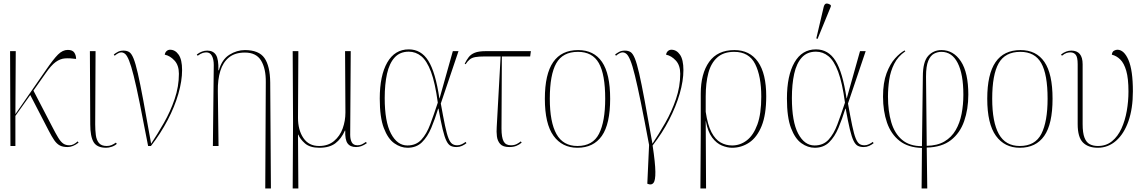

<svg xmlns="http://www.w3.org/2000/svg" viewBox="-20 -825 6486 1085"><path d="M39 0 37 -536H69L67 -180L238 -427Q281 -490 307.5 -516.5Q334 -543 363 -543Q390 -543 400 -527.5Q410 -512 410 -492Q374 -497 347 -495Q320 -493 294.5 -474.5Q269 -456 238 -411L169 -313L275 -109Q295 -70 309 -47Q323 -24 337 -14Q351 -4 372 -4Q385 -4 396.5 -10Q408 -16 419 -26L424 -19Q392 6 362 6Q335 6 318 -3Q301 -12 287 -32Q273 -52 255 -87L151 -288L67 -170V0Z M580 10Q528 10 509 -22Q490 -54 490 -123L488 -536H520L518 -122Q518 -90 521.5 -62Q525 -34 539 -17Q553 0 583 0Q598 0 610 -5Q622 -10 635 -19L640 -12Q628 -1 611 4.5Q594 10 580 10Z M817 0Q789 -146 769.5 -242.5Q750 -339 735.5 -396.5Q721 -454 709.5 -482.5Q698 -511 687.5 -520Q677 -529 665 -529Q657 -529 647 -523.5Q637 -518 628 -510L623 -517Q633 -525 646 -532Q659 -539 678 -539Q697 -539 710 -531Q723 -523 734.5 -495Q746 -467 759 -410Q772 -353 790 -256.5Q808 -160 834 -13Q870 -67 906.5 -131Q943 -195 967 -265.5Q991 -336 991 -408Q991 -456 966 -483Q941 -510 911 -516Q913 -529 921.5 -536.5Q930 -544 941 -544Q970 -544 989.5 -516Q1009 -488 1009 -429Q1009 -368 988 -295Q967 -222 927.5 -146.5Q888 -71 833 0Z M1479 240 1482 -360Q1483 -437 1455.5 -482.5Q1428 -528 1364 -528Q1308 -528 1274 -500.5Q1240 -473 1225 -424Q1210 -375 1211 -311L1215 0H1183L1188 -457Q1188 -490 1177.5 -509.5Q1167 -529 1146 -529Q1138 -529 1126.5 -526Q1115 -523 1097 -510L1092 -517Q1121 -539 1151 -539Q1185 -539 1200.5 -514.5Q1216 -490 1214 -428H1217Q1234 -489 1276 -515.5Q1318 -542 1364 -542Q1443 -542 1474.5 -497Q1506 -452 1507 -359L1511 240Z M1634 240 1636 -136 1634 -536H1666L1664 -159Q1664 -90 1694.5 -45Q1725 0 1783 0Q1834 0 1867.5 -28Q1901 -56 1916.5 -99Q1932 -142 1932 -189L1930 -536H1962L1959 -63Q1959 -37 1968 -20.5Q1977 -4 2000 -4Q2013 -4 2023 -8.5Q2033 -13 2048 -23L2053 -16Q2036 -4 2021.5 1Q2007 6 1992 6Q1959 6 1944 -15Q1929 -36 1931 -87H1929Q1909 -41 1875.5 -15.5Q1842 10 1785 10Q1731 10 1703 -15Q1675 -40 1666 -64H1664L1666 240Z M2283 10Q2244 10 2208 -15.5Q2172 -41 2149 -101.5Q2126 -162 2126 -268Q2126 -398 2168.5 -472Q2211 -546 2290 -546Q2360 -546 2400.5 -481.5Q2441 -417 2463 -269H2464L2539 -536H2571L2471 -240Q2485 -162 2495 -114.5Q2505 -67 2514.5 -43.5Q2524 -20 2535.5 -12Q2547 -4 2564 -4Q2577 -4 2589.5 -10Q2602 -16 2611 -23L2616 -16Q2605 -7 2590.5 -0.5Q2576 6 2560 6Q2540 6 2526.5 -1Q2513 -8 2502.5 -29.5Q2492 -51 2481.5 -94.5Q2471 -138 2458 -211H2456Q2438 -152 2417 -102Q2396 -52 2364.5 -21Q2333 10 2283 10ZM2282 -3Q2331 -3 2361 -35.5Q2391 -68 2411.5 -123Q2432 -178 2454 -245Q2439 -357 2415.5 -419.5Q2392 -482 2360.5 -507.5Q2329 -533 2290 -533Q2240 -533 2210 -500Q2180 -467 2167 -408Q2154 -349 2154 -271Q2154 -137 2189.5 -70Q2225 -3 2282 -3Z M2858 6Q2822 6 2806.5 -11.5Q2791 -29 2788 -55Q2785 -81 2787 -107L2809 -506H2720Q2686 -506 2666.5 -502.5Q2647 -499 2635 -489.5Q2623 -480 2611 -462L2606 -465Q2617 -487 2629 -502.5Q2641 -518 2663 -527Q2685 -536 2726 -536H2980L2976 -506H2816L2814 -99Q2814 -48 2826 -26Q2838 -4 2867 -4Q2887 -4 2901 -11.5Q2915 -19 2923 -26L2928 -19Q2914 -7 2897.5 -0.5Q2881 6 2858 6Z M3243 10Q3157 10 3108 -57.5Q3059 -125 3059 -267Q3059 -406 3106 -474Q3153 -542 3247 -542Q3336 -542 3382 -475Q3428 -408 3428 -267Q3428 -124 3381 -57Q3334 10 3243 10ZM3243 0Q3330 0 3365 -69Q3400 -138 3400 -267Q3400 -405 3364 -468.5Q3328 -532 3246 -532Q3160 -532 3123.5 -467.5Q3087 -403 3087 -267Q3087 -135 3124.5 -67.5Q3162 0 3243 0Z M3643 215 3638 213 3648 -6Q3621 -151 3601.5 -246Q3582 -341 3568 -398Q3554 -455 3542.5 -483Q3531 -511 3520.5 -520Q3510 -529 3498 -529Q3490 -529 3480 -523.5Q3470 -518 3461 -510L3456 -517Q3466 -525 3479 -532Q3492 -539 3511 -539Q3530 -539 3543 -531Q3556 -523 3567.5 -495Q3579 -467 3592 -410Q3605 -353 3623 -256.5Q3641 -160 3667 -13Q3703 -67 3739.5 -131Q3776 -195 3800 -265.5Q3824 -336 3824 -408Q3824 -456 3799 -483Q3774 -510 3744 -516Q3746 -529 3754.5 -536.5Q3763 -544 3774 -544Q3803 -544 3822.5 -516Q3842 -488 3842 -429Q3842 -368 3821 -295.5Q3800 -223 3761 -147.5Q3722 -72 3668 -3Q3683 97 3683.5 146Q3684 195 3673 208.5Q3662 222 3643 215Z M3938 240 3940 -70V-296Q3940 -409 3987.5 -475.5Q4035 -542 4130 -542Q4217 -542 4263.5 -475.5Q4310 -409 4310 -281Q4310 -177 4284 -113Q4258 -49 4214 -19.5Q4170 10 4117 10Q4090 10 4059.5 -2.5Q4029 -15 4004.5 -47.5Q3980 -80 3969 -140H3968L3970 240ZM4117 -3Q4163 -3 4200.5 -32Q4238 -61 4260 -121.5Q4282 -182 4282 -279Q4282 -394 4247.5 -463Q4213 -532 4129 -532Q4069 -532 4033.5 -500.5Q3998 -469 3983 -412.5Q3968 -356 3968 -280V-193Q3979 -119 4000.5 -78Q4022 -37 4052 -20Q4082 -3 4117 -3Z M4584 10Q4545 10 4509 -15.5Q4473 -41 4450 -101.5Q4427 -162 4427 -268Q4427 -398 4469.5 -472Q4512 -546 4591 -546Q4661 -546 4701.5 -481.5Q4742 -417 4764 -269H4765L4840 -536H4872L4772 -240Q4786 -162 4796 -114.5Q4806 -67 4815.5 -43.5Q4825 -20 4836.5 -12Q4848 -4 4865 -4Q4878 -4 4890.5 -10Q4903 -16 4912 -23L4917 -16Q4906 -7 4891.5 -0.5Q4877 6 4861 6Q4841 6 4827.5 -1Q4814 -8 4803.5 -29.5Q4793 -51 4782.5 -94.5Q4772 -138 4759 -211H4757Q4739 -152 4718 -102Q4697 -52 4665.5 -21Q4634 10 4584 10ZM4583 -3Q4632 -3 4662 -35.5Q4692 -68 4712.5 -123Q4733 -178 4755 -245Q4740 -357 4716.5 -419.5Q4693 -482 4661.5 -507.5Q4630 -533 4591 -533Q4541 -533 4511 -500Q4481 -467 4468 -408Q4455 -349 4455 -271Q4455 -137 4490.5 -70Q4526 -3 4583 -3ZM4600 -605 4593 -608 4635 -787Q4640 -805 4651.5 -805Q4663 -805 4675 -796V-788Z M5188 240 5190 11Q5112 9 5063.5 -29Q5015 -67 4992.5 -132Q4970 -197 4970 -279Q4970 -358 4990 -411Q5010 -464 5038 -495Q5066 -526 5092 -540L5096 -535Q5054 -506 5033 -464Q5012 -422 5005 -374Q4998 -326 4998 -279Q4998 -198 5016.5 -134.5Q5035 -71 5077.5 -35Q5120 1 5190 1L5195 -392Q5195 -476 5225 -509Q5255 -542 5300 -542Q5368 -542 5410 -478.5Q5452 -415 5452 -290Q5452 -208 5428.5 -140.5Q5405 -73 5353.5 -33Q5302 7 5217 9L5220 240ZM5213 -392 5217 -1Q5277 -2 5317 -25.5Q5357 -49 5380.5 -89.5Q5404 -130 5414 -181.5Q5424 -233 5424 -290Q5424 -406 5392 -469Q5360 -532 5300 -532Q5278 -532 5258 -521.5Q5238 -511 5225.5 -481Q5213 -451 5213 -392Z M5743 10Q5657 10 5608 -57.5Q5559 -125 5559 -267Q5559 -406 5606 -474Q5653 -542 5747 -542Q5836 -542 5882 -475Q5928 -408 5928 -267Q5928 -124 5881 -57Q5834 10 5743 10ZM5743 0Q5830 0 5865 -69Q5900 -138 5900 -267Q5900 -405 5864 -468.5Q5828 -532 5746 -532Q5660 -532 5623.5 -467.5Q5587 -403 5587 -267Q5587 -135 5624.5 -67.5Q5662 0 5743 0Z M6184 10Q6129 10 6099.5 -20Q6070 -50 6070 -124V-462Q6070 -502 6059 -515.5Q6048 -529 6029 -529Q6018 -529 6007 -525.5Q5996 -522 5981 -510L5976 -517Q6004 -539 6034 -539Q6098 -539 6098 -462V-124Q6098 -74 6108.5 -47Q6119 -20 6138.5 -10Q6158 0 6184 0Q6231 0 6264 -27Q6297 -54 6317.5 -99Q6338 -144 6347.5 -198.5Q6357 -253 6357 -308Q6357 -382 6344.5 -425Q6332 -468 6310.5 -489Q6289 -510 6263 -516Q6265 -533 6275.5 -538.5Q6286 -544 6294 -544Q6332 -544 6357 -486Q6382 -428 6382 -309Q6382 -212 6357 -140.5Q6332 -69 6287 -29.5Q6242 10 6184 10Z"/></svg>

Font: Noto Serif Display SemiCondensed Thin
Style: Regular
Weight: 100
Width: 4
Designer: Monotype Design Team
Foundry: Monotype Imaging Inc.
Version: Version 2.009